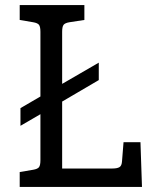

<svg xmlns="http://www.w3.org/2000/svg" viewBox="-20 -740 596 760"><path d="M61 -242V-312L140 -358V-614Q140 -634 134.5 -641.5Q129 -649 111 -652L58 -661V-720H314V-661L255 -652Q237 -649 231.5 -641.5Q226 -634 226 -614V-408L371 -492V-423L226 -338V-73H425Q444 -73 453 -78.5Q462 -84 463 -102L469 -177H536L542 0H58V-59L111 -68Q129 -71 134.5 -78.5Q140 -86 140 -106V-288Z"/></svg>

Font: Enriqueta
Style: Regular
Weight: 400
Designer: Viviana Monsalve, Gustavo Ibarra
Foundry: Viviana Monsalve, Gustavo Ibarra
Version: Version 1.002